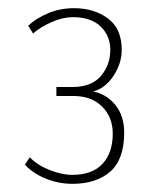

<svg xmlns="http://www.w3.org/2000/svg" viewBox="-20 -730 367 470"><path d="M41 -327 53 -345Q71 -326 101 -314Q131 -302 157 -302Q206 -302 231 -329Q256 -356 256 -403Q256 -443 230 -469Q204 -495 160 -495H118V-517H157Q204 -517 227 -544Q250 -571 250 -608Q250 -642 226.5 -665Q203 -688 158 -688Q134 -688 106.5 -676Q79 -664 61 -648L49 -667Q68 -685 97.5 -697.5Q127 -710 161 -710Q210 -710 244 -685Q278 -660 278 -608Q278 -575 258 -544.5Q238 -514 208 -506Q240 -500 262 -473.5Q284 -447 284 -405Q284 -340 250 -310Q216 -280 157 -280Q123 -280 91.5 -293Q60 -306 41 -327Z"/></svg>

Font: Trirong Thin
Style: Regular
Weight: 250
Designer: Katatrad Team
Foundry: CadsonDemak
Version: Version 1.001